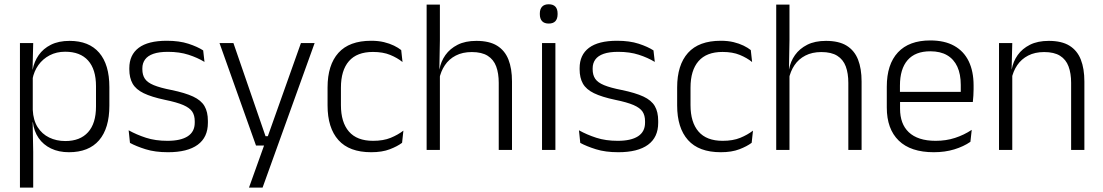

<svg xmlns="http://www.w3.org/2000/svg" viewBox="-20 -684 5032 876"><path d="M294.5 10.5Q248 10.5 212.8 -6.5Q177.5 -23.5 156.2 -54.2Q135 -85 130 -126.5H110L129.5 -183Q131.5 -136 151.5 -104.2Q171.5 -72.5 204.5 -56.5Q237.5 -40.5 278 -40.5Q345.5 -40.5 381.8 -80.8Q418 -121 418 -198V-291Q418 -367.5 382 -407.8Q346 -448 277.5 -448Q238 -448 206.8 -431.8Q175.5 -415.5 155.2 -387.2Q135 -359 128 -322L111.5 -366.5H129Q136 -403 156.5 -432.5Q177 -462 212.2 -479.8Q247.5 -497.5 297.5 -497.5Q386 -497.5 432.5 -443.5Q479 -389.5 479 -286.5V-202Q479 -98.5 432 -44Q385 10.5 294.5 10.5ZM71 172V-487.5H131.5L128.5 -366L129.5 -346V-139.5L129 -125.5L131.5 9V172Z M746.5 10.5Q687.5 10.5 644.5 -3Q601.5 -16.5 573 -32L567 -89.5Q603 -69.5 646 -55.5Q689 -41.5 744 -41.5Q804.5 -41.5 836.5 -62.2Q868.5 -83 868.5 -124V-131Q868.5 -157.5 857 -174.8Q845.5 -192 816 -204.8Q786.5 -217.5 732.5 -228.5Q671 -241.5 635.5 -258.8Q600 -276 585 -302.5Q570 -329 570 -368V-373Q570 -433.5 612.8 -465.8Q655.5 -498 741 -498Q798 -498 839.5 -484.5Q881 -471 907 -454L913 -401.5Q881 -421 840 -434.2Q799 -447.5 746 -447.5Q705.5 -447.5 679.8 -438.5Q654 -429.5 641.8 -412.5Q629.5 -395.5 629.5 -372.5V-368Q629.5 -342 641 -324.8Q652.5 -307.5 681.5 -295.5Q710.5 -283.5 761.5 -273.5Q824.5 -260.5 861 -243.5Q897.5 -226.5 913 -200Q928.5 -173.5 928.5 -132.5V-123.5Q928.5 -57.5 882 -23.5Q835.5 10.5 746.5 10.5Z M1228.5 -62.5 1197 -48.5 1353 -487.5H1415.5L1178 172H1116L1193 -43L1218.5 -20H1148L981.5 -487.5H1045L1191.5 -62.5Z M1673.5 10.5Q1573.5 10.5 1524 -45Q1474.5 -100.5 1474.5 -203V-285Q1474.5 -387.5 1524 -442.8Q1573.5 -498 1673.5 -498Q1706 -498 1731.8 -491.8Q1757.5 -485.5 1777.5 -475.8Q1797.5 -466 1810.5 -455.5L1816.5 -401Q1793 -420 1760.2 -433.5Q1727.5 -447 1681.5 -447Q1608.5 -447 1572 -405Q1535.5 -363 1535.5 -284V-204.5Q1535.5 -126 1572 -83.8Q1608.5 -41.5 1682 -41.5Q1729 -41.5 1762.5 -55.2Q1796 -69 1820.5 -88L1814.5 -32.5Q1793.5 -16.5 1758.5 -3Q1723.5 10.5 1673.5 10.5Z M2255.5 0V-306Q2255.5 -349.5 2243.8 -381Q2232 -412.5 2205 -429.5Q2178 -446.5 2132.5 -446.5Q2090.5 -446.5 2059.5 -430.5Q2028.5 -414.5 2009.8 -386.5Q1991 -358.5 1984 -323L1968.5 -367.5H1985Q1991.5 -403.5 2012.2 -432.8Q2033 -462 2068 -479.8Q2103 -497.5 2153.5 -497.5Q2212.5 -497.5 2248 -475.5Q2283.5 -453.5 2299.8 -412.2Q2316 -371 2316 -312V0ZM1926.5 0V-663H1987V-501L1984.5 -361L1987 -356V0Z M2453 0V-487.5H2514V0ZM2483.5 -576.5Q2463.5 -576.5 2453.2 -587.5Q2443 -598.5 2443 -619V-622.5Q2443 -642.5 2453.2 -653.5Q2463.5 -664.5 2483.5 -664.5Q2504 -664.5 2514 -653.5Q2524 -642.5 2524 -622.5V-619Q2524 -598.5 2514 -587.5Q2504 -576.5 2483.5 -576.5Z M2801 10.5Q2742 10.5 2699 -3Q2656 -16.5 2627.5 -32L2621.5 -89.5Q2657.5 -69.5 2700.5 -55.5Q2743.5 -41.5 2798.5 -41.5Q2859 -41.5 2891 -62.2Q2923 -83 2923 -124V-131Q2923 -157.5 2911.5 -174.8Q2900 -192 2870.5 -204.8Q2841 -217.5 2787 -228.5Q2725.5 -241.5 2690 -258.8Q2654.5 -276 2639.5 -302.5Q2624.5 -329 2624.5 -368V-373Q2624.5 -433.5 2667.2 -465.8Q2710 -498 2795.5 -498Q2852.5 -498 2894 -484.5Q2935.5 -471 2961.5 -454L2967.5 -401.5Q2935.5 -421 2894.5 -434.2Q2853.5 -447.5 2800.5 -447.5Q2760 -447.5 2734.2 -438.5Q2708.5 -429.5 2696.2 -412.5Q2684 -395.5 2684 -372.5V-368Q2684 -342 2695.5 -324.8Q2707 -307.5 2736 -295.5Q2765 -283.5 2816 -273.5Q2879 -260.5 2915.5 -243.5Q2952 -226.5 2967.5 -200Q2983 -173.5 2983 -132.5V-123.5Q2983 -57.5 2936.5 -23.5Q2890 10.5 2801 10.5Z M3268.5 10.5Q3168.5 10.5 3119 -45Q3069.5 -100.5 3069.5 -203V-285Q3069.5 -387.5 3119 -442.8Q3168.5 -498 3268.5 -498Q3301 -498 3326.8 -491.8Q3352.5 -485.5 3372.5 -475.8Q3392.5 -466 3405.5 -455.5L3411.5 -401Q3388 -420 3355.2 -433.5Q3322.5 -447 3276.5 -447Q3203.5 -447 3167 -405Q3130.5 -363 3130.5 -284V-204.5Q3130.5 -126 3167 -83.8Q3203.5 -41.5 3277 -41.5Q3324 -41.5 3357.5 -55.2Q3391 -69 3415.5 -88L3409.5 -32.5Q3388.5 -16.5 3353.5 -3Q3318.5 10.5 3268.5 10.5Z M3850.5 0V-306Q3850.5 -349.5 3838.8 -381Q3827 -412.5 3800 -429.5Q3773 -446.5 3727.5 -446.5Q3685.5 -446.5 3654.5 -430.5Q3623.5 -414.5 3604.8 -386.5Q3586 -358.5 3579 -323L3563.5 -367.5H3580Q3586.5 -403.5 3607.2 -432.8Q3628 -462 3663 -479.8Q3698 -497.5 3748.5 -497.5Q3807.5 -497.5 3843 -475.5Q3878.5 -453.5 3894.8 -412.2Q3911 -371 3911 -312V0ZM3521.5 0V-663H3582V-501L3579.5 -361L3582 -356V0Z M4240.5 10.5Q4135 10.5 4080.5 -42.5Q4026 -95.5 4026 -193.5V-288.5Q4026 -390.5 4076.8 -445Q4127.5 -499.5 4224.5 -499.5Q4289.5 -499.5 4333.5 -475Q4377.5 -450.5 4399.8 -404.5Q4422 -358.5 4422 -294V-276.5Q4422 -262 4421 -247.5Q4420 -233 4418.5 -218.5H4362.5Q4363.5 -240.5 4363.5 -260.2Q4363.5 -280 4363.5 -296.5Q4363.5 -345.5 4347.8 -379.8Q4332 -414 4301.2 -432Q4270.5 -450 4224.5 -450Q4156 -450 4121 -409.8Q4086 -369.5 4086 -293.5V-246L4086.5 -238V-187.5Q4086.5 -154 4096.2 -127Q4106 -100 4126.2 -80.8Q4146.5 -61.5 4177.2 -51.5Q4208 -41.5 4249 -41.5Q4296.5 -41.5 4337.2 -54.8Q4378 -68 4413.5 -91.5L4407.5 -37Q4376.5 -15.5 4334 -2.5Q4291.5 10.5 4240.5 10.5ZM4057.5 -218.5V-265H4405V-218.5Z M4867 0V-306Q4867 -349.5 4855.2 -381Q4843.5 -412.5 4816.5 -429.5Q4789.5 -446.5 4744 -446.5Q4702 -446.5 4671 -430.5Q4640 -414.5 4621 -386.5Q4602 -358.5 4595 -322.5L4582.5 -367.5H4596Q4602.5 -403.5 4623.2 -432.8Q4644 -462 4679.2 -479.8Q4714.5 -497.5 4765 -497.5Q4824 -497.5 4859.5 -475.5Q4895 -453.5 4911.2 -412.2Q4927.5 -371 4927.5 -312V0ZM4538 0V-487.5H4598.5L4595.5 -367L4598.5 -364V0Z"/></svg>

Font: Anek Gujarati Light
Style: Regular
Weight: 300
Designer: Mrunmayee Ghaisas (Gujarati), Yesha Goshar (Latin)
Foundry: Ek Type
Version: Version 1.003